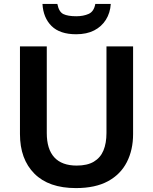

<svg xmlns="http://www.w3.org/2000/svg" viewBox="-20 -951 783 981"><path d="M660 -266Q660 -185 628 -122.5Q596 -60 531.5 -25Q467 10 368 10Q229 10 155.5 -64Q82 -138 82 -266V-714H219V-271Q219 -189 257.5 -147Q296 -105 372 -105Q426 -105 459.5 -125Q493 -145 508.5 -182Q524 -219 524 -272V-714H660ZM546 -931Q543 -885 521 -850Q499 -815 461 -795.5Q423 -776 369 -776Q286 -776 243.5 -818Q201 -860 197 -931H273Q281 -890 304 -879Q327 -868 370 -868Q406 -868 433 -880Q460 -892 467 -931Z"/></svg>

Font: Noto Sans Oriya SemiBold
Style: Regular
Weight: 600
Version: Version 2.003